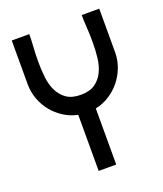

<svg xmlns="http://www.w3.org/2000/svg" viewBox="-113 -431 620 730"><g transform="rotate(-20 197.0 -65.5)"><path d="M161 -3Q131 -9 105 -25.5Q79 -42 60 -65.5Q41 -89 30.5 -118Q20 -147 20 -178V-355H91Q91 -333 89 -304Q87 -275 87 -243.5Q87 -212 90.5 -181Q94 -150 106 -125.5Q118 -101 139.5 -86Q161 -71 197 -71Q233 -71 254.5 -86Q276 -101 288 -125.5Q300 -150 303.5 -181Q307 -212 307 -243.5Q307 -275 305 -304Q303 -333 303 -355H374V-178Q374 -147 363 -118Q352 -89 333 -65.5Q314 -42 288 -25.5Q262 -9 232 -3V224H161Z"/></g></svg>

Font: Googee
Style: Regular
Weight: 400
Designer: Peter Wiegel
Foundry: CATFonts Peter Wiegel
Version: 1.000